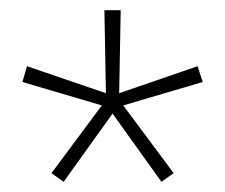

<svg xmlns="http://www.w3.org/2000/svg" viewBox="-20 -804 442 377"><path d="M201 -581 105 -447 81 -464 180 -597 24 -643 33 -674 188 -621 185 -784H217L214 -621L368 -674L378 -643L222 -597L321 -464L297 -447Z"/></svg>

Font: IBM Plex Sans JP ExtraLight
Style: Regular
Weight: 200
Designer: Mike Abbink; Paul van der Laan; Pieter van Rosmalen; Wujin Sim; Yejin Wi; Jinhee Kim; Boomi Park; Yona Kim; Kichan Ma
Foundry: Sandoll Inc.
Version: Version 1.001